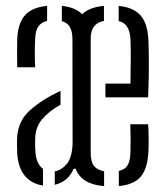

<svg xmlns="http://www.w3.org/2000/svg" viewBox="-20 -626 568 652"><path d="M38.5 -397.5Q37.5 -442.5 38.5 -492.5Q40.5 -545.5 64 -573.2Q87.5 -601 140 -606V-555Q121.5 -551 111 -537.2Q100.5 -523.5 99.5 -495Q98.5 -480.5 98.2 -449.2Q98 -418 99.5 -397.5ZM333.5 6Q256.5 0 237 -53H230Q212 -9.5 166 1.5V-44Q189.5 -48.5 207 -69.5Q224.5 -90.5 226.5 -137.5L226 -493Q226 -516.5 218.5 -532.2Q211 -548 190 -554.5V-606Q214.5 -603.5 231.2 -596.2Q248 -589 259 -577.5Q283 -601.5 333 -606V-555Q288 -547 288 -495V-106.5Q288 -76.5 299.2 -62.5Q310.5 -48.5 333.5 -44.5ZM338 -295.5V-342H423Q424 -391 424 -432.5Q424 -474 423 -494Q420 -546.5 383 -554.5V-606Q433 -601 457.2 -573.8Q481.5 -546.5 484 -489Q485 -472.5 485.5 -417.8Q486 -363 483 -295.5ZM126 4Q88 -1.5 65 -28.2Q42 -55 38.5 -104Q38 -119.5 37.8 -131Q37.5 -142.5 38 -157Q41 -216 82.8 -252.5Q124.5 -289 185.5 -317.5V-270.5Q147 -249 123.8 -222Q100.5 -195 99.5 -156Q99.5 -147.5 99.2 -136.2Q99 -125 100.5 -108.5Q103.5 -69.5 126 -52.5ZM383.5 6V-45.5Q404 -50 412.8 -64Q421.5 -78 423 -106Q423.5 -129 423.5 -152.8Q423.5 -176.5 422.5 -204H483Q484.5 -185.5 484.8 -156.8Q485 -128 484 -111.5Q481.5 -54.5 458.5 -26.8Q435.5 1 383.5 6Z"/></svg>

Font: Big Shoulders Stencil Text Light
Style: Regular
Weight: 300
Designer: Patric King
Foundry: XO Type Co
Version: Version 1.000